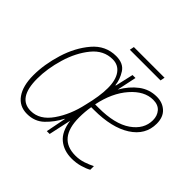

<svg xmlns="http://www.w3.org/2000/svg" viewBox="-154 -818 1009 1009"><g transform="rotate(45 350.5 -313.0)"><path d="M160 10Q217 10 255 -26.5Q293 -63 318 -112H320L298 0H319L346 -125Q356 -54 395 -22Q434 10 492 10Q525 10 554.5 1.5Q584 -7 603 -18V-45Q582 -34 554 -24.5Q526 -15 495 -15Q367 -15 367 -171Q367 -214 374 -254H394Q526 -254 602.5 -303Q679 -352 679 -436Q679 -485 650.5 -511Q622 -537 579 -537Q524 -537 481 -504.5Q438 -472 407 -418L430 -527H408L385 -426H382Q378 -464 355 -500.5Q332 -537 277 -537Q199 -537 146.5 -475.5Q94 -414 67 -326Q40 -238 40 -158Q40 -79 71.5 -34.5Q103 10 160 10ZM163 -15Q67 -15 67 -159Q67 -234 91.5 -316Q116 -398 162.5 -455Q209 -512 276 -512Q318 -512 341.5 -479Q365 -446 365 -387Q365 -356 359.5 -320Q354 -284 344 -244Q324 -151 276.5 -83Q229 -15 163 -15ZM378 -279Q399 -383 455.5 -447.5Q512 -512 577 -512Q614 -512 633 -490Q652 -468 652 -435Q652 -368 588 -323.5Q524 -279 404 -279ZM304 -611 309 -636H537L532 -611Z"/></g></svg>

Font: Noto Sans UI SemiCondensed Thin
Style: Italic
Weight: 250
Width: 4
Italic angle: -12°
Designer: Monotype Design Team
Foundry: Monotype Imaging Inc.
Version: Version 1.901